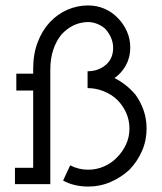

<svg xmlns="http://www.w3.org/2000/svg" viewBox="-20 -677 594 706"><path d="M456 -53Q485 -83 502 -121.5Q519 -160 519 -204Q519 -240 508 -271.5Q497 -303 478 -329Q462 -348 442.5 -363.5Q423 -379 401 -390Q427 -408 443 -437Q459 -466 459 -502Q459 -534 446.5 -562Q434 -590 413 -611Q392 -633 364 -645Q336 -657 304 -657Q264 -657 227.5 -641Q191 -625 163 -595Q135 -565 118.5 -521.5Q102 -478 102 -424V-406H40V-344H102V-60H35V0H165V-421Q165 -462 176 -494.5Q187 -527 206 -550Q225 -571 249 -583Q273 -595 303 -596Q321 -596 338 -589Q355 -582 367 -571Q380 -557 388 -539Q396 -521 396 -501Q396 -461 368.5 -438Q341 -415 302 -415V-353Q333 -353 361.5 -341.5Q390 -330 411 -310Q432 -289 444 -262Q456 -235 456 -204Q456 -173 443.5 -146Q431 -119 410 -98Q390 -77 362.5 -65Q335 -53 304 -53Q286 -53 270 -57Q254 -61 238 -69L212 -13Q232 -2 255.5 3.5Q279 9 304 9Q348 9 387 -8Q426 -25 456 -53Z"/></svg>

Font: Josefin Slab Thin SemiBold
Style: Regular
Weight: 600
Version: Version 2.000